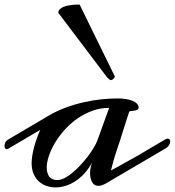

<svg xmlns="http://www.w3.org/2000/svg" viewBox="-36 -814 769 844"><path d="M0 -160.2Q-3.4 -158.2 -6.3 -158.2Q-11.2 -158.2 -13.7 -162.4Q-16.1 -166.5 -16.1 -172.9Q-16.1 -179.7 -12.7 -187.5Q-9.3 -195.3 0 -200.7L180.7 -307.1Q214.4 -326.7 252.4 -340.8Q290.5 -355 329.8 -364Q369.1 -373 407.7 -377.2Q446.3 -381.3 480.5 -381.3Q500 -381.3 517.1 -378.7Q534.2 -376 546.6 -370.8Q559.1 -365.7 566.2 -358.4Q573.2 -351.1 573.2 -341.8Q573.2 -335 568.4 -332Q563.5 -329.1 556.9 -327.9Q550.3 -326.7 543.2 -326.2Q536.1 -325.7 532.2 -323.7Q529.3 -314.5 522.9 -295.2Q516.6 -275.9 510.3 -255.6Q503.9 -235.4 498.8 -219.5Q493.7 -203.6 493.2 -201.2Q486.8 -180.7 475.8 -149.2Q464.8 -117.7 451.7 -64.9Q452.1 -64.9 462.6 -70.6Q473.1 -76.2 490 -85.4Q506.8 -94.7 528.3 -106.9Q549.8 -119.1 572.8 -131.8L689.5 -200.7Q696.3 -204.6 701.2 -204.6Q706.5 -204.6 709.5 -200.9Q712.4 -197.3 712.4 -191.9Q712.4 -185.1 707 -176Q701.7 -167 689.5 -160.2L429.7 -7.8Q419.9 -2 411.6 0.5Q403.3 2.9 396.5 2.9Q386.7 2.9 379.9 -1.5Q373 -5.9 368.7 -13.7Q364.3 -21.5 362.1 -31.5Q359.9 -41.5 359.9 -52.7Q359.9 -64.9 362.3 -77.1Q364.7 -89.4 368.7 -100.6Q354.5 -72.8 335.7 -52.2Q316.9 -31.7 295.7 -17.8Q274.4 -3.9 252 2.9Q229.5 9.8 208 9.8Q186.5 9.8 167.5 2.9Q148.4 -3.9 134 -17.3Q119.6 -30.8 111.3 -50.8Q103 -70.8 103 -97.2Q103 -112.8 106.2 -131.8Q109.4 -150.9 114.7 -170.4Q120.1 -189.9 127 -208.7Q133.8 -227.5 141.1 -243.2ZM443.8 -339.8Q404.8 -339.8 369.1 -326.7Q333.5 -313.5 303 -292Q272.5 -270.5 247.8 -242.9Q223.1 -215.3 205.8 -186.3Q188.5 -157.2 179 -128.9Q169.4 -100.6 169.4 -78.1Q169.4 -53.2 180.4 -37.8Q191.4 -22.5 216.3 -22.5Q231 -22.5 248.3 -31.5Q265.6 -40.5 283.4 -55.4Q301.3 -70.3 318.6 -89.1Q335.9 -107.9 350.6 -127.2Q365.2 -146.5 376.2 -164.8Q387.2 -183.1 392.1 -196.8ZM469.2 -477.1Q466.8 -471.7 461.9 -466.8Q457 -461.9 448.2 -461.9L435.1 -473.6L220.2 -757.8Q220.7 -767.1 227.1 -773.4Q233.4 -779.8 243.2 -783.9Q252.9 -788.1 264.2 -790Q275.4 -792 285.6 -793Q295.9 -793.9 303.7 -793.9Q311.5 -793.9 314 -793.9Z"/></svg>

Font: Meddon
Style: Regular
Weight: 400
Designer: Vernon Adams
Foundry: Vernon Adams
Version: Version 1.000